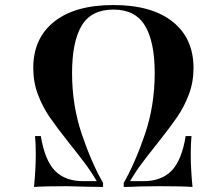

<svg xmlns="http://www.w3.org/2000/svg" viewBox="-20 -742 889 762"><path d="M748 -472Q748 -416 729.5 -367Q711 -318 683.5 -278Q656 -238 607 -176Q571 -131 545 -96.5Q519 -62 496 -23H549Q620 -23 660.5 -64Q701 -105 717 -202H740Q737 -174 737 -130Q737 -73 744 0Q706 -3 614 -3L534 -2Q496 0 471 0V-16Q518 -99 556 -211.5Q594 -324 594 -452Q594 -576 555.5 -640Q517 -704 430 -704Q342 -704 304 -640Q266 -576 266 -452Q266 -324 304.5 -210Q343 -96 389 -16V0L325 -1Q267 -3 245 -3Q153 -3 115 0Q122 -73 122 -130Q122 -174 119 -202H142Q158 -105 198.5 -64Q239 -23 310 -23H364Q341 -62 315 -96.5Q289 -131 253 -176Q204 -238 176.5 -278Q149 -318 130.5 -367Q112 -416 112 -472Q112 -590 195 -656Q278 -722 430 -722Q582 -722 665 -656Q748 -590 748 -472Z"/></svg>

Font: Playfair Display SC
Style: Bold Italic
Weight: 700
Italic angle: -14°
Designer: Claus Eggers Sørensen
Foundry: Claus Eggers Sørensen
Version: Version 1.200; ttfautohint (v1.6)